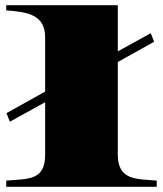

<svg xmlns="http://www.w3.org/2000/svg" viewBox="-20 -720 628 740"><path d="M561 -592 434 -522V-700H4V-680C87 -674 154 -663 154 -576V-367L5 -284L18 -251L154 -326V-124C154 -24 90 -31 4 -24V0H584V-24C510 -31 434 -22 434 -124V-481L574 -559Z"/></svg>

Font: Sprat Extended Black
Style: Regular
Weight: 900
Width: 9
Designer: Ethan Nakache
Foundry: Collletttivo
Version: Version 2.000;Glyphs 3.2 (3217)